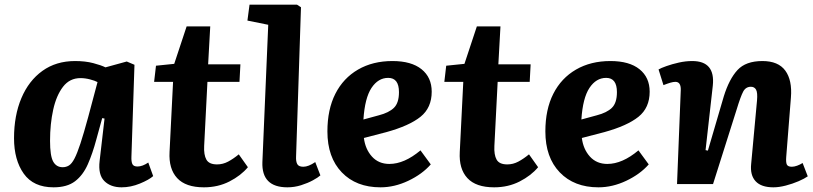

<svg xmlns="http://www.w3.org/2000/svg" viewBox="-20 -787 3477 821"><path d="M542 -118Q541 -96 546 -85.5Q551 -75 568 -75Q589 -75 614 -92L635 -34Q617 -18 578 -2Q539 14 500 14Q453 14 426 -13Q399 -40 406 -99L427 -280L417 -282L392 -191Q376 -131 355.5 -84.5Q335 -38 301 -12Q267 14 209 14Q123 14 81.5 -44.5Q40 -103 40 -196Q40 -293 71.5 -367.5Q103 -442 161.5 -484Q220 -526 301 -526Q345 -526 379 -517Q413 -508 431 -499L522 -524L555 -510ZM248 -72Q263 -72 275 -79.5Q287 -87 298.5 -109Q310 -131 324 -173.5Q338 -216 357 -286L397 -436Q386 -442 365 -447.5Q344 -453 324 -453Q278 -453 249.5 -416Q221 -379 207.5 -318Q194 -257 194 -185Q194 -120 207.5 -96Q221 -72 248 -72Z M647 -506 725 -514 778 -674H879L870 -512H1008L1004 -437H867L853 -163Q851 -125 862.5 -104.5Q874 -84 908 -84Q933 -84 955.5 -96Q978 -108 1001 -127L1040 -72Q1010 -36 961 -11Q912 14 852 14Q774 14 737.5 -25.5Q701 -65 705 -137L720 -437H639Z M1127 -681 1038 -699 1047 -767H1250L1267 -756L1246 -117Q1245 -97 1251 -85.5Q1257 -74 1277 -74Q1299 -74 1328 -94L1350 -37Q1340 -28 1318 -16Q1296 -4 1267.5 5Q1239 14 1209 14Q1098 14 1102 -94Z M1658 -526Q1739 -526 1782.5 -491Q1826 -456 1826 -395Q1826 -326 1778 -287.5Q1730 -249 1632 -222L1536 -197Q1542 -149 1570.5 -117.5Q1599 -86 1645 -86Q1709 -86 1778 -144L1822 -84Q1785 -42 1726 -14Q1667 14 1607 14Q1503 14 1441.5 -50Q1380 -114 1380 -225Q1380 -319 1414 -386Q1448 -453 1511 -489.5Q1574 -526 1658 -526ZM1686 -393Q1686 -454 1640 -454Q1597 -454 1568.5 -411Q1540 -368 1534 -276L1600 -294Q1643 -305 1664.5 -326Q1686 -347 1686 -393Z M1888 -506 1966 -514 2019 -674H2120L2111 -512H2249L2245 -437H2108L2094 -163Q2092 -125 2103.5 -104.5Q2115 -84 2149 -84Q2174 -84 2196.5 -96Q2219 -108 2242 -127L2281 -72Q2251 -36 2202 -11Q2153 14 2093 14Q2015 14 1978.5 -25.5Q1942 -65 1946 -137L1961 -437H1880Z M2590 -526Q2671 -526 2714.5 -491Q2758 -456 2758 -395Q2758 -326 2710 -287.5Q2662 -249 2564 -222L2468 -197Q2474 -149 2502.5 -117.5Q2531 -86 2577 -86Q2641 -86 2710 -144L2754 -84Q2717 -42 2658 -14Q2599 14 2539 14Q2435 14 2373.5 -50Q2312 -114 2312 -225Q2312 -319 2346 -386Q2380 -453 2443 -489.5Q2506 -526 2590 -526ZM2618 -393Q2618 -454 2572 -454Q2529 -454 2500.5 -411Q2472 -368 2466 -276L2532 -294Q2575 -305 2596.5 -326Q2618 -347 2618 -393Z M3434 -33Q3420 -23 3394.5 -12Q3369 -1 3340 6.5Q3311 14 3287 14Q3235 14 3211 -12Q3187 -38 3192 -86L3217 -357Q3220 -391 3213 -403.5Q3206 -416 3191 -416Q3169 -416 3158 -395.5Q3147 -375 3130 -319L3029 0H2875L2891 -402Q2892 -437 2868 -437Q2859 -437 2847 -433.5Q2835 -430 2817 -423L2796 -490Q2806 -496 2830 -504.5Q2854 -513 2883 -519.5Q2912 -526 2940 -526Q3039 -526 3028 -421L2997 -145L3007 -143L3075 -375Q3098 -449 3133.5 -487.5Q3169 -526 3240 -526Q3308 -526 3338 -485Q3368 -444 3362 -370L3342 -117Q3340 -93 3344.5 -83.5Q3349 -74 3366 -74Q3376 -74 3388.5 -78.5Q3401 -83 3412 -90Z"/></svg>

Font: Literata 12pt
Style: Bold Italic
Weight: 700
Italic angle: -2°
Designer: Latin by Veronika Burian and Jose Scaglione. Greek by Irene Vlachou. Cyrillic by Vera Evstafieva
Foundry: TypeTogether
Version: Version 3.002